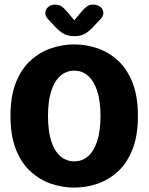

<svg xmlns="http://www.w3.org/2000/svg" viewBox="-20 -822 659 852"><path d="M310 10.5Q258 10.5 208 -6.2Q158 -23 116.8 -60Q75.5 -97 51 -158Q26.5 -219 26.5 -307.5Q26.5 -396 51 -456.8Q75.5 -517.5 116.8 -554.5Q158 -591.5 208 -608.2Q258 -625 310 -625Q361 -625 411.2 -608.2Q461.5 -591.5 502.2 -554.5Q543 -517.5 567.5 -456.8Q592 -396 592 -307.5Q592 -219 567.5 -158Q543 -97 502.2 -60Q461.5 -23 411.2 -6.2Q361 10.5 310 10.5ZM310 -106Q345 -106 371 -128.8Q397 -151.5 411.5 -196.5Q426 -241.5 426 -307.5Q426 -373 411.5 -417.8Q397 -462.5 371 -485.5Q345 -508.5 310 -508.5Q274.5 -508.5 248 -485.5Q221.5 -462.5 207.2 -417.8Q193 -373 193 -307.5Q193 -241.5 207.2 -196.5Q221.5 -151.5 248 -128.8Q274.5 -106 310 -106ZM426.5 -737.5 406.5 -716.5Q383 -689.5 362.2 -675.5Q341.5 -661.5 310 -661.5Q278 -661.5 257 -675.5Q236 -689.5 212.5 -716.5L193 -737.5Q181 -750.5 181 -763.5Q181 -780 193.5 -790.8Q206 -801.5 226 -801.5Q243 -801.5 254.8 -792.5Q266.5 -783.5 277.5 -770.5L310 -732L341.5 -770Q352 -783 364 -792.2Q376 -801.5 393 -801.5Q413.5 -801.5 426 -791Q438.5 -780.5 438.5 -763.5Q438.5 -758 435.8 -751.2Q433 -744.5 426.5 -737.5Z"/></svg>

Font: Sono ExtraLight Monospace
Style: Bold
Weight: 700
Version: Version 2.112